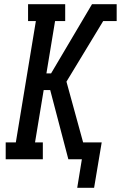

<svg xmlns="http://www.w3.org/2000/svg" viewBox="-20 -755 573 910"><path d="M346 135 368 0H304L218 -328H187L146 -80H183V0H7V-80H55L150 -655H113V-735H289V-655H241L200 -407H222L416 -735H499L492 -692L499 -735H533V-655H469L295 -368L374 -80H462L426 135Z"/></svg>

Font: Iosevka Slab Medium Oblique
Style: Regular
Weight: 500
Italic angle: -9°
Monospace: yes
Designer: Belleve Invis
Foundry: Belleve Invis
Version: Version 11.1.1; ttfautohint (v1.8.3)